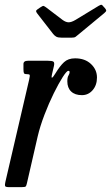

<svg xmlns="http://www.w3.org/2000/svg" viewBox="-29 -770 457 790"><path d="M86 -520H167.5Q185 -520 190.5 -516.5Q196 -513 193 -499L186 -469Q181 -448 185.5 -450.5Q190 -453 199 -468Q217.5 -498.5 234.5 -514.2Q251.5 -530 280 -530Q320.5 -530 345.2 -506.8Q370 -483.5 370 -451Q370 -419.5 352.2 -399Q334.5 -378.5 308 -378.5Q279.5 -378.5 263.8 -393.5Q248 -408.5 248 -435.5Q248 -452 252.8 -459.5Q257.5 -467 257.5 -473.5Q257.5 -478.5 252 -478.5Q245.5 -478.5 229 -452.8Q212.5 -427 192.2 -386Q172 -345 154 -298Q136 -251 126 -208.5L82 -17Q79.5 -5.5 76.8 -2.8Q74 0 59.5 0H8.5Q-7 0 -8.2 -5Q-9.5 -10 -7 -21L91 -442.5Q94.5 -458 93.2 -461.5Q92 -465 80.5 -465H79.5Q71.5 -465 69.5 -469.2Q67.5 -473.5 67.5 -486V-506.5Q67.5 -520 86 -520ZM189.5 -630.5 125 -713.5Q120 -720 119.5 -723.8Q119 -727.5 127 -733L137.5 -740Q147 -746.5 150.5 -745.5Q154 -744.5 161.5 -739L228.5 -688Q241.5 -678.5 253 -678.2Q264.5 -678 281.5 -688L377 -746Q386 -751.5 389.5 -750Q393 -748.5 398 -741.5L402 -737.5Q407.5 -731 408 -727Q408.5 -723 400 -716L292.5 -627Q286 -621.5 281.5 -618.2Q277 -615 265 -615H225Q209.5 -615 202.2 -619.2Q195 -623.5 189.5 -630.5Z"/></svg>

Font: Besley* Condensed
Style: Italic
Weight: 400
Width: 3
Italic angle: -13°
Designer: Owen Earl
Foundry: indestructible type*
Version: Version 3.000; ttfautohint (v1.8.3)